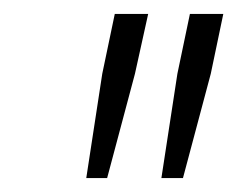

<svg xmlns="http://www.w3.org/2000/svg" viewBox="-20 -708 341 276"><path d="M212 -452 235 -602 253 -688H301L283 -602L243 -452ZM104 -452 127 -602 145 -688H193L174 -602L134 -452Z"/></svg>

Font: Saira SemiCondensed ExtraLight
Style: Italic
Weight: 250
Width: 4
Italic angle: -12°
Designer: Hector Gatti with collaboration of the Omnibus-Type team
Foundry: Omnibus-Type
Version: Version 1.101